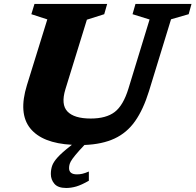

<svg xmlns="http://www.w3.org/2000/svg" viewBox="-20 -727 998 980"><path d="M332.5 131Q332.5 163 373 163Q387 163 400.2 160Q413.5 157 433.5 148.5V195.5Q396 217 369.5 224.8Q343 232.5 318 232.5Q276 232.5 257.8 211.2Q239.5 190 239.5 161Q239.5 138.5 246.2 119Q253 99.5 274.2 76Q295.5 52.5 339 18.5L347 12Q195.5 4 134.2 -72.2Q73 -148.5 117.5 -292.5L221.5 -628L140 -654.5L156 -707H527L512 -654.5L423.5 -626.5L314 -272Q290 -194 324.2 -158Q358.5 -122 443 -122Q521.5 -122 565.2 -155.2Q609 -188.5 635.5 -274.5L743.5 -627.5L656.5 -654.5L671.5 -707H957.5L943 -654.5L853 -628.5L740.5 -262Q711.5 -168 669.5 -108.5Q627.5 -49 564.5 -19.8Q501.5 9.5 411 13L385 41Q361.5 67.5 350.2 83.2Q339 99 335.8 109.5Q332.5 120 332.5 131Z"/></svg>

Font: Newsreader Caption
Style: Bold Italic
Weight: 700
Italic angle: -17°
Designer: Hugues Gentile
Foundry: Production Type
Version: Version 1.001